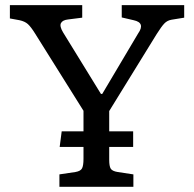

<svg xmlns="http://www.w3.org/2000/svg" viewBox="-20 -720 748 740"><path d="M209 0V-47.9L271 -57.1Q291 -60.5 296.4 -71.5Q301.8 -82.5 301.8 -107.9V-153.8H210L217.8 -213.9H301.8V-293L115.2 -590.8Q99.1 -616.7 87.4 -627.2Q75.7 -637.7 55.2 -642.1L18.1 -648.9V-700.2H296.9V-651.9L242.2 -645Q220.7 -642.6 214.8 -630.6Q209 -618.7 223.1 -595.2L369.1 -357.9H374L512.2 -590.8Q541.5 -632.3 495.1 -642.1L449.2 -652.8V-700.2H689.9V-651.9L641.1 -644Q624.5 -641.1 613.5 -629.6Q602.5 -618.2 584 -588.9L400.9 -292V-213.9H493.2V-153.8H400.9V-104Q400.9 -79.6 406.7 -70.1Q412.6 -60.5 433.1 -57.1L494.1 -47.9V0Z"/></svg>

Font: Literata Book
Style: Regular
Weight: 400
Designer: Latin by Veronika Burian and Jose Scaglione. Greek by Irene Vlachou. Cyrillic by Vera Evstafieva
Foundry: TypeTogether
Version: Version 2.003;PS 002.003;hotconv 1.0.88;makeotf.lib2.5.64775